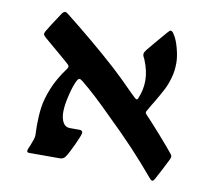

<svg xmlns="http://www.w3.org/2000/svg" viewBox="-66 -602 771 699"><g transform="rotate(10 319.5 -253.0)"><path d="M163.6 -325.7Q167 -331.5 167 -334Q167 -335.9 165 -338.9Q163.1 -341.8 160.6 -343.8Q147.9 -355.5 104.5 -392.1Q103.5 -392.6 68.8 -422.4Q65.9 -425.3 63.7 -427.5Q61.5 -429.7 60.1 -431.6Q58.6 -433.6 58.6 -436Q58.6 -438 59.3 -440.2Q60.1 -442.4 62 -446.3Q72.8 -465.3 109.9 -521Q115.7 -528.3 121.6 -528.3Q123 -528.3 126.2 -526.6Q129.4 -524.9 130.9 -523.4Q237.3 -439.9 328.1 -357.9Q367.2 -321.8 399.9 -288.1Q419.9 -268.1 422.4 -266.1Q429.2 -259.8 431.2 -259.8Q436 -259.8 438 -267.1Q451.2 -298.8 451.2 -332.5Q451.2 -368.2 434.1 -408.7Q432.6 -412.1 430.2 -416.5Q427.7 -420.9 427.7 -425.3Q427.7 -430.2 429.2 -433.3Q430.7 -436.5 435.5 -442.9Q447.8 -458.5 499.5 -518.6Q507.3 -527.8 510.7 -527.8Q514.2 -527.8 517.1 -525.1Q520 -522.5 523.9 -516.1Q534.7 -500.5 543 -469.7Q551.3 -439 551.3 -415Q551.3 -385.3 543.9 -359.6Q536.6 -334 525.9 -313.2Q515.1 -292.5 496.6 -261.2Q492.7 -254.9 488 -247.3Q483.4 -239.7 478.5 -230.5Q477.1 -228 475.1 -224.6Q473.1 -221.2 473.1 -218.8Q473.1 -217.3 474.6 -215.1Q476.1 -212.9 477.5 -210.9Q494.6 -193.8 534.9 -148.2Q575.2 -102.5 587.9 -85.9Q592.3 -81.1 592.3 -77.1Q592.3 -70.8 588.9 -64.9Q563 -13.2 548.3 13.2Q543.5 22 539.1 22Q536.6 22 534.2 19.8Q531.7 17.6 530.8 16.6Q486.3 -36.1 445.1 -80.3Q403.8 -124.5 335.9 -190.4Q274.9 -251.5 225.6 -291.5Q222.2 -293.9 219.5 -295.4Q216.8 -296.9 215.3 -297.4Q210 -297.4 205.1 -288.1Q194.8 -268.6 185.8 -231Q176.8 -193.4 176.8 -169.4Q176.8 -145 185.3 -129.9Q193.8 -114.7 210 -114.7H246.6Q257.8 -114.7 257.8 -105Q257.8 -98.1 241 -61.5Q224.1 -24.9 214.4 -10.7Q207 0 194.3 0H80.6Q72.3 0 72.3 -5.9Q72.3 -11.2 77.1 -21L81.5 -31.7Q85.4 -41 88.6 -51Q91.8 -61 91.8 -66.9Q91.8 -71.3 91.3 -81.3Q90.8 -91.3 90.8 -105Q90.8 -139.2 95 -170.2Q99.1 -201.2 115.2 -241.7Q131.3 -282.2 163.6 -325.7Z"/></g></svg>

Font: David Libre Medium
Style: Regular
Weight: 500
Version: Version 1.000